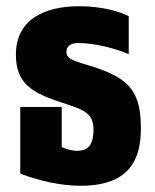

<svg xmlns="http://www.w3.org/2000/svg" viewBox="-20 -582 497 616"><path d="M238 14C392 14 432 -66 432 -170C432 -279 400 -323 307 -358C241 -383 193 -385 193 -415C193 -438 213 -444 231 -444C289 -444 361 -423 393 -408V-530C364 -545 307 -562 235 -562C124 -562 31 -521 31 -406C31 -313 86 -285 163 -258C234 -233 280 -228 280 -167C280 -115 261 -98 226 -98C211 -98 196 -103 178 -110V-239H45V-25C102 -3 174 14 238 14Z"/></svg>

Font: Noto Sans Thai ExtCond Blk
Style: Regular
Weight: 900
Width: 2
Designer: Monotype Design Team
Foundry: Monotype Imaging Inc.
Version: Version 2.002